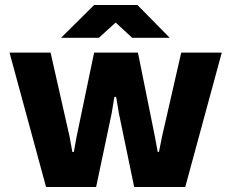

<svg xmlns="http://www.w3.org/2000/svg" viewBox="-20 -747 924 767"><path d="M164 0 18 -537H182L258 -201L269 -140H275L286 -201L356 -537H531L599 -200L610 -140H615L627 -200L704 -537H866L720 0H516L455 -294L444 -360H437L426 -294L364 0ZM224 -596 356 -727H529L658 -596H508L442 -657L375 -596Z"/></svg>

Font: Hubot Sans
Style: Bold
Weight: 700
Designer: Deni Anggara
Foundry: GitHub, Inc., Subsidiary of Microsoft Corporation
Version: Version 2.000